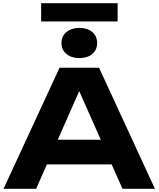

<svg xmlns="http://www.w3.org/2000/svg" viewBox="-20 -1170 983 1190"><path d="M208 -151V-304H726V-151ZM594 -750 940 0H739L442 -671H500L204 0H2L349 -750ZM472 -810Q423 -810 392 -835.5Q361 -861 361 -903Q361 -946 392 -971.5Q423 -997 472 -997Q522 -997 552 -971.5Q582 -946 582 -903Q582 -861 552 -835.5Q522 -810 472 -810ZM235 -1037V-1150H709V-1037Z"/></svg>

Font: Unbounded SemiBold
Style: Regular
Weight: 600
Designer: Luke Prowse, Jean-Baptiste Morizot, Fátima Lázaro, Florian Runge
Foundry: NaN
Version: Version 1.700